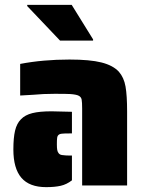

<svg xmlns="http://www.w3.org/2000/svg" viewBox="-20 -763 598 790"><path d="M318 -316Q318 -342 316 -353Q314 -364 304 -369Q295 -374 270 -376Q255 -377 205 -377Q157 -377 116 -373L63 -370V-500Q157 -518 266 -518Q350 -518 397.5 -506Q445 -494 469 -468Q490 -444 496.5 -407Q503 -370 503 -304V0H318ZM35 -148Q35 -196 42 -225.5Q49 -255 66 -272Q83 -290 113 -297.5Q143 -305 192 -305L276 -303V-214H266Q243 -214 236 -213Q216 -212 215 -194Q214 -188 214 -169Q214 -154 215.5 -146Q217 -138 221 -133Q226 -126 236 -125Q250 -123 266 -123H276V-21Q254 -4 229.5 1.5Q205 7 170 7Q101 7 68 -31.5Q35 -70 35 -148ZM92 -738V-743H275L363 -601V-596H227Z"/></svg>

Font: Saira Stencil One
Style: Regular
Weight: 400
Designer: Hector Gatti with collaboration of the Omnibus-Type team
Foundry: Omnibus-Type
Version: Version 1.004